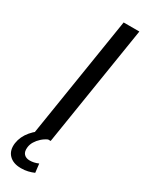

<svg xmlns="http://www.w3.org/2000/svg" viewBox="-246 -742 745 973"><g transform="rotate(30 127.0 -255.0)"><path d="M48 0 160 -705H252L140 0ZM78 195Q32 195 7.5 169.5Q-17 144 -11 100Q-5 59 24.5 24Q54 -11 100 -34L125 0Q107 8 91.5 22Q76 36 66 52.5Q56 69 54 87Q51 113 63 126Q75 139 97 139Q109 139 121 136.5Q133 134 147 128L153 179Q137 186 118.5 190.5Q100 195 78 195Z"/></g></svg>

Font: Nunito Sans 10pt SemiCondensed Medium
Style: Italic
Weight: 500
Width: 4
Italic angle: -9°
Designer: Vernon Adams
Foundry: Vernon Adams
Version: Version 3.101;gftools[0.9.27]